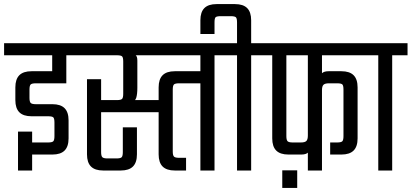

<svg xmlns="http://www.w3.org/2000/svg" viewBox="-40 -833 2011 938"><path d="M-20 -622H360V-563H-20ZM48 -190H117V0H48ZM215 -594H284V-426H135Q116 -426 110 -420.5Q104 -415 104 -395V-355Q104 -336 110 -330Q116 -324 135 -324H216Q256 -324 275.5 -304.5Q295 -285 295 -245V-157Q295 -117 275.5 -97.5Q256 -78 216 -78H82V-137H195Q215 -137 220.5 -143Q226 -149 226 -168V-234Q226 -254 220.5 -259.5Q215 -265 195 -265H114Q74 -265 54.5 -284.5Q35 -304 35 -344V-406Q35 -446 54.5 -465.5Q74 -485 114 -485H215Z M454 -446V-90Q454 -71 460 -65Q466 -59 485 -59H529Q549 -59 554.5 -65Q560 -71 560 -90V-211H629V-79Q629 -39 609.5 -19.5Q590 0 550 0H464Q424 0 404.5 -19.5Q385 -39 385 -79V-446ZM745 -622V-563H596V-570Q613 -570 622 -564Q631 -558 631 -537V-404Q631 -373 625.5 -355Q620 -337 598 -332L574 -344H745V-285H432V-344H531Q551 -344 556.5 -350Q562 -356 562 -375V-532Q562 -552 556.5 -557.5Q551 -563 531 -563H320V-622ZM1008 -604V0H939V-604ZM670 -622H1083V-563H670ZM973 -485V-426H835Q816 -426 810 -420.5Q804 -415 804 -395V-93Q804 -74 810 -68Q816 -62 835 -62H869V0H814Q774 0 754.5 -19.5Q735 -39 735 -79V-406Q735 -446 754.5 -465.5Q774 -485 814 -485Z M1262 -622V-563H1043V-622ZM1187 -593V0H1118V-593ZM1108 -813Q1148 -813 1167.5 -793.5Q1187 -774 1187 -734V-610H1118V-723Q1118 -743 1112.5 -748.5Q1107 -754 1087 -754H1039Q1018 -754 1013 -748.5Q1008 -743 1008 -723V-667H939V-734Q939 -774 958.5 -793.5Q978 -813 1018 -813Z M1464 -592H1533V0H1464ZM1290 -591H1359V-168Q1359 -149 1365 -143Q1371 -137 1390 -137H1430Q1450 -137 1457 -144.5Q1464 -152 1464 -171L1475 -125Q1475 -98 1465 -88Q1455 -78 1432 -78H1369Q1329 -78 1309.5 -97.5Q1290 -117 1290 -157ZM1628 -485Q1668 -485 1687.5 -465.5Q1707 -446 1707 -406V-157Q1707 -117 1687.5 -97.5Q1668 -78 1628 -78H1573V-137H1607Q1627 -137 1632.5 -143Q1638 -149 1638 -168V-395Q1638 -415 1632.5 -420.5Q1627 -426 1607 -426H1567Q1548 -426 1540.5 -419Q1533 -412 1533 -392L1522 -438Q1522 -465 1532.5 -475Q1543 -485 1565 -485ZM1222 -622H1772V-563H1222ZM1339 -1H1412V85H1339Z M1808 -582H1876V0H1808ZM1733 -622H1951V-563H1733Z"/></svg>

Font: Teko Light Light
Style: Regular
Weight: 300
Version: Version 2.000;gftools[0.9.28.dev9+g7d2139d.d20230707]